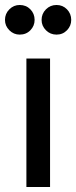

<svg xmlns="http://www.w3.org/2000/svg" viewBox="-66 -751 306 771"><path d="M161 -612Q136 -612 118.5 -629.5Q101 -647 101 -671Q101 -696 118.5 -713.5Q136 -731 161 -731Q186 -731 203 -713.5Q220 -696 220 -671Q220 -647 203 -629.5Q186 -612 161 -612ZM13 -612Q-11 -612 -28.5 -629.5Q-46 -647 -46 -671Q-46 -696 -28.5 -713.5Q-11 -731 13 -731Q39 -731 56 -713.5Q73 -696 73 -671Q73 -647 56 -629.5Q39 -612 13 -612ZM40 0V-516H135V0Z"/></svg>

Font: Stick No Bills ExtraLight SemiBold
Style: Regular
Weight: 600
Version: Version 2.000